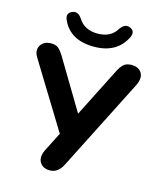

<svg xmlns="http://www.w3.org/2000/svg" viewBox="-134 -1023 940 1128"><g transform="rotate(15 335.5 -459.5)"><path d="M339 -760Q194 -760 145 -870Q127 -912 169 -926Q200 -936 224 -898Q261 -840 340 -840Q420 -840 455 -898Q481 -936 511 -926Q552 -912 533 -870Q479 -760 339 -760ZM277 9Q235 9 216.5 -21Q198 -51 219 -96L279 -214L35 -612Q11 -651 30 -682.5Q49 -714 94 -714Q122 -714 137.5 -701Q153 -688 172 -657L352 -356L504 -656Q518 -684 535 -699Q552 -714 582 -714Q625 -714 643.5 -685Q662 -656 640 -609L356 -49Q328 9 277 9Z"/></g></svg>

Font: Nunito ExtraBold
Style: Regular
Weight: 800
Designer: Vernon Adams
Foundry: Vernon Adams
Version: Version 3.602